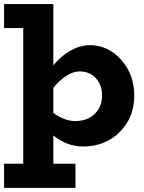

<svg xmlns="http://www.w3.org/2000/svg" viewBox="-20 -706 706 944"><path d="M421.9 -483.9Q511.2 -483.9 575.7 -412.1Q640.1 -340.3 640.1 -234.9Q640.1 -128.4 568.8 -57.1Q497.6 14.2 388.2 14.2Q309.6 14.2 242.2 -40V99.1H351.1V217.8H0V99.1H94.2V-567.9H0V-686H242.2V-384.8Q280.8 -432.1 328.1 -458Q375.5 -483.9 421.9 -483.9ZM349.1 -110.8Q409.7 -110.8 445.8 -146Q481.9 -181.2 481.9 -236.8Q481.9 -288.6 450.9 -322Q419.9 -355.5 369.1 -355Q338.9 -354 305.9 -333Q272.9 -312 242.2 -273.9V-150.9Q297.9 -110.8 349.1 -110.8Z"/></svg>

Font: BioRhyme ExtraBold
Style: Regular
Weight: 800
Designer: Aoife Mooney
Foundry: Aoife Mooney Type
Version: Version 1.500;PS 001.500;hotconv 1.0.88;makeotf.lib2.5.64775